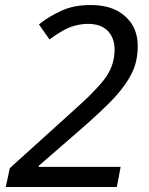

<svg xmlns="http://www.w3.org/2000/svg" viewBox="-20 -744 591 764"><path d="M445 0H3L19 -75L246 -280C279 -310 308 -336 332 -359C355 -382 375 -403 391 -423C406 -442 418 -462 425 -482C432 -502 436 -524 436 -547C436 -577 427 -602 409 -621C390 -640 364 -649 330 -649C311 -649 292 -646 275 -641C257 -636 240 -628 225 -619C209 -610 193 -599 177 -587L135 -647C162 -669 193 -687 226 -702C259 -717 297 -724 340 -724C381 -724 415 -717 443 -703C470 -689 491 -670 506 -646C521 -621 528 -593 528 -561C528 -522 521 -487 506 -456C491 -424 467 -390 435 -355C402 -320 357 -278 302 -230L134 -84V-80H460L445 0Z"/></svg>

Font: NameLogos Sans
Style: Italic
Weight: 500
Version: Version 0.1